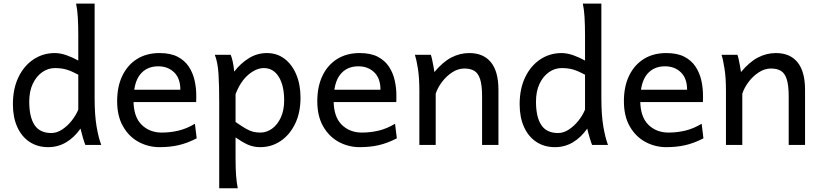

<svg xmlns="http://www.w3.org/2000/svg" viewBox="-20 -801 4535 1061"><path d="M502.9 -781.2V-258.8Q502.9 -166.5 513.4 -103.8Q523.9 -41 539.6 0H451.7Q446.3 -12.7 438.7 -38.1Q431.2 -63.5 424.8 -90.3Q390.1 -41 345.2 -14.4Q300.3 12.2 246.6 12.2Q187 12.2 143.1 -17.1Q99.1 -46.4 75.2 -99.9Q51.3 -153.3 51.3 -224.6Q51.3 -311 82 -374.5Q112.8 -438 165.3 -472.9Q217.8 -507.8 283.2 -507.8Q314.5 -507.8 349.4 -495.1Q384.3 -482.4 412.6 -466.3V-603Q412.6 -661.6 409.9 -706.1Q407.2 -750.5 400.4 -781.2ZM412.6 -195.3V-388.2Q376.5 -407.7 348.4 -416.3Q320.3 -424.8 283.2 -424.8Q246.1 -424.8 213.9 -402.6Q181.6 -380.4 161.6 -338.9Q141.6 -297.4 141.6 -239.3Q141.6 -154.3 170.9 -110.1Q200.2 -65.9 263.7 -65.9Q293.5 -65.9 322.5 -84.7Q351.6 -103.5 375.5 -133.3Q399.4 -163.1 412.6 -195.3Z M1064 -236.8H700.7V-305.2H976.6Q976.6 -368.2 942.1 -401.4Q907.7 -434.6 854.5 -434.6Q790.5 -434.6 754.2 -389.2Q717.8 -343.8 717.8 -246.6Q717.8 -156.2 762 -112.3Q806.2 -68.4 874 -68.4Q921.4 -68.4 967 -79.3Q1012.7 -90.3 1057.1 -117.2L1066.9 -36.6Q1015.1 -9.8 966.8 1.2Q918.5 12.2 861.8 12.2Q799.8 12.2 746.3 -16.6Q692.9 -45.4 660.2 -102.1Q627.4 -158.7 627.4 -241.7Q627.4 -322.8 656 -382.3Q684.6 -441.9 737.1 -474.9Q789.6 -507.8 861.8 -507.8Q922.4 -507.8 961.7 -487.3Q1001 -466.8 1023.4 -432.6Q1045.9 -398.4 1055.2 -357.2Q1064.5 -315.9 1064.5 -274.9Q1064.5 -268.6 1064.5 -256.1Q1064.5 -243.7 1064 -236.8Z M1167 -498H1254.9Q1260.3 -485.8 1265.6 -462.4Q1271 -439 1274.4 -405.3Q1309.1 -450.7 1355 -479.2Q1400.9 -507.8 1455.1 -507.8Q1510.7 -507.8 1552.5 -476.1Q1594.2 -444.3 1617.4 -388.7Q1640.6 -333 1640.6 -261.2Q1640.6 -177.7 1610.6 -116.5Q1580.6 -55.2 1530.3 -21.5Q1480 12.2 1418.5 12.2Q1379.4 12.2 1347.9 -2.4Q1316.4 -17.1 1281.7 -41.5V73.2Q1281.7 131.8 1284.7 169.9Q1287.6 208 1293.9 239.3H1191.4Q1191.4 239.3 1191.4 211.2Q1191.4 183.1 1191.4 137.2Q1191.4 91.3 1191.4 36.9Q1191.4 -17.6 1191.4 -71.5Q1191.4 -125.5 1191.4 -169.4Q1191.4 -213.4 1191.4 -236.8Q1191.4 -328.1 1187.5 -392.3Q1183.6 -456.5 1167 -498ZM1281.7 -280.8V-127Q1315.4 -103.5 1337.4 -90.8Q1359.4 -78.1 1377.7 -73.2Q1396 -68.4 1418.5 -68.4Q1453.1 -68.4 1483.2 -89.8Q1513.2 -111.3 1531.7 -151.4Q1550.3 -191.4 1550.3 -246.6Q1550.3 -328.1 1520.5 -376.5Q1490.7 -424.8 1438 -424.8Q1396 -424.8 1352.5 -388.2Q1309.1 -351.6 1281.7 -280.8Z M2169.9 -236.8H1806.6V-305.2H2082.5Q2082.5 -368.2 2048.1 -401.4Q2013.7 -434.6 1960.4 -434.6Q1896.5 -434.6 1860.1 -389.2Q1823.7 -343.8 1823.7 -246.6Q1823.7 -156.2 1867.9 -112.3Q1912.1 -68.4 1980 -68.4Q2027.3 -68.4 2073 -79.3Q2118.7 -90.3 2163.1 -117.2L2172.9 -36.6Q2121.1 -9.8 2072.8 1.2Q2024.4 12.2 1967.8 12.2Q1905.8 12.2 1852.3 -16.6Q1798.8 -45.4 1766.1 -102.1Q1733.4 -158.7 1733.4 -241.7Q1733.4 -322.8 1762 -382.3Q1790.5 -441.9 1843 -474.9Q1895.5 -507.8 1967.8 -507.8Q2028.3 -507.8 2067.6 -487.3Q2106.9 -466.8 2129.4 -432.6Q2151.9 -398.4 2161.1 -357.2Q2170.4 -315.9 2170.4 -274.9Q2170.4 -268.6 2170.4 -256.1Q2170.4 -243.7 2169.9 -236.8Z M2734.4 0H2644Q2644 0 2644 -21Q2644 -42 2644 -75.2Q2644 -108.4 2644 -145.5Q2644 -182.6 2644 -215.6Q2644 -248.5 2644 -268.6Q2644 -329.6 2633.3 -363Q2622.6 -396.5 2601.1 -409.4Q2579.6 -422.4 2546.4 -422.4Q2511.2 -422.4 2479 -401.4Q2446.8 -380.4 2422.6 -348.4Q2398.4 -316.4 2387.7 -283.2V0H2297.4Q2297.4 0 2297.4 -21.7Q2297.4 -43.5 2297.4 -78.1Q2297.4 -112.8 2297.4 -153.6Q2297.4 -194.3 2297.4 -233.2Q2297.4 -272 2297.4 -300.3Q2297.4 -372.1 2289.3 -422.4Q2281.2 -472.7 2272.9 -498H2360.8Q2364.7 -487.8 2368.4 -469.7Q2372.1 -451.7 2375.5 -433.1Q2378.9 -414.6 2380.4 -402.8Q2426.8 -458.5 2474.1 -483.2Q2521.5 -507.8 2573.2 -507.8Q2651.4 -507.8 2692.9 -456.8Q2734.4 -405.8 2734.4 -305.2Q2734.4 -280.8 2734.4 -242.9Q2734.4 -205.1 2734.4 -163.1Q2734.4 -121.1 2734.4 -84Q2734.4 -46.9 2734.4 -23.4Q2734.4 0 2734.4 0Z M3303.2 -781.2V-258.8Q3303.2 -166.5 3313.7 -103.8Q3324.2 -41 3339.8 0H3252Q3246.6 -12.7 3239 -38.1Q3231.4 -63.5 3225.1 -90.3Q3190.4 -41 3145.5 -14.4Q3100.6 12.2 3046.9 12.2Q2987.3 12.2 2943.4 -17.1Q2899.4 -46.4 2875.5 -99.9Q2851.6 -153.3 2851.6 -224.6Q2851.6 -311 2882.3 -374.5Q2913.1 -438 2965.6 -472.9Q3018.1 -507.8 3083.5 -507.8Q3114.7 -507.8 3149.7 -495.1Q3184.6 -482.4 3212.9 -466.3V-603Q3212.9 -661.6 3210.2 -706.1Q3207.5 -750.5 3200.7 -781.2ZM3212.9 -195.3V-388.2Q3176.8 -407.7 3148.7 -416.3Q3120.6 -424.8 3083.5 -424.8Q3046.4 -424.8 3014.2 -402.6Q2981.9 -380.4 2961.9 -338.9Q2941.9 -297.4 2941.9 -239.3Q2941.9 -154.3 2971.2 -110.1Q3000.5 -65.9 3064 -65.9Q3093.8 -65.9 3122.8 -84.7Q3151.9 -103.5 3175.8 -133.3Q3199.7 -163.1 3212.9 -195.3Z M3864.3 -236.8H3501V-305.2H3776.9Q3776.9 -368.2 3742.4 -401.4Q3708 -434.6 3654.8 -434.6Q3590.8 -434.6 3554.4 -389.2Q3518.1 -343.8 3518.1 -246.6Q3518.1 -156.2 3562.3 -112.3Q3606.4 -68.4 3674.3 -68.4Q3721.7 -68.4 3767.3 -79.3Q3813 -90.3 3857.4 -117.2L3867.2 -36.6Q3815.4 -9.8 3767.1 1.2Q3718.8 12.2 3662.1 12.2Q3600.1 12.2 3546.6 -16.6Q3493.2 -45.4 3460.4 -102.1Q3427.7 -158.7 3427.7 -241.7Q3427.7 -322.8 3456.3 -382.3Q3484.9 -441.9 3537.4 -474.9Q3589.8 -507.8 3662.1 -507.8Q3722.7 -507.8 3762 -487.3Q3801.3 -466.8 3823.7 -432.6Q3846.2 -398.4 3855.5 -357.2Q3864.7 -315.9 3864.7 -274.9Q3864.7 -268.6 3864.7 -256.1Q3864.7 -243.7 3864.3 -236.8Z M4428.7 0H4338.4Q4338.4 0 4338.4 -21Q4338.4 -42 4338.4 -75.2Q4338.4 -108.4 4338.4 -145.5Q4338.4 -182.6 4338.4 -215.6Q4338.4 -248.5 4338.4 -268.6Q4338.4 -329.6 4327.6 -363Q4316.9 -396.5 4295.4 -409.4Q4273.9 -422.4 4240.7 -422.4Q4205.6 -422.4 4173.3 -401.4Q4141.1 -380.4 4116.9 -348.4Q4092.8 -316.4 4082 -283.2V0H3991.7Q3991.7 0 3991.7 -21.7Q3991.7 -43.5 3991.7 -78.1Q3991.7 -112.8 3991.7 -153.6Q3991.7 -194.3 3991.7 -233.2Q3991.7 -272 3991.7 -300.3Q3991.7 -372.1 3983.6 -422.4Q3975.6 -472.7 3967.3 -498H4055.2Q4059.1 -487.8 4062.7 -469.7Q4066.4 -451.7 4069.8 -433.1Q4073.2 -414.6 4074.7 -402.8Q4121.1 -458.5 4168.5 -483.2Q4215.8 -507.8 4267.6 -507.8Q4345.7 -507.8 4387.2 -456.8Q4428.7 -405.8 4428.7 -305.2Q4428.7 -280.8 4428.7 -242.9Q4428.7 -205.1 4428.7 -163.1Q4428.7 -121.1 4428.7 -84Q4428.7 -46.9 4428.7 -23.4Q4428.7 0 4428.7 0Z"/></svg>

Font: Kanchenjunga
Style: Regular
Weight: 400
Designer: Becca Hirsbrunner Spalinger
Foundry: SIL International
Version: Version 2.001